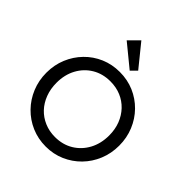

<svg xmlns="http://www.w3.org/2000/svg" viewBox="-255 -1126 1303 1303"><g transform="rotate(45 397.0 -474.5)"><path d="M398 10Q324 10 260.1 -17.6Q196.2 -45.2 148.2 -94.4Q100.2 -143.5 73.4 -208.5Q46.5 -273.5 46.5 -348Q46.5 -422.8 73.2 -487.2Q100 -551.8 147.6 -600.6Q195.2 -649.5 258.6 -676.8Q322 -704 396 -704Q470 -704 533.5 -676.8Q597 -649.5 644.9 -600.6Q692.8 -551.8 719.6 -486.8Q746.5 -421.8 746.5 -347Q746.5 -272.5 719.8 -207.5Q693 -142.5 645.4 -93.9Q597.8 -45.2 534.5 -17.6Q471.2 10 398 10ZM396 -80.2Q470.5 -80.2 527.4 -114.8Q584.2 -149.2 616.9 -209.6Q649.5 -270 649.5 -348Q649.5 -406 630.8 -454.5Q612 -503 578 -538.9Q544 -574.8 497.9 -594.2Q451.8 -613.8 396 -613.8Q322.2 -613.8 265.4 -579.8Q208.5 -545.8 176 -485.9Q143.5 -426 143.5 -348Q143.5 -290 162.2 -240.6Q181 -191.2 214.6 -155.6Q248.2 -120 294.8 -100.1Q341.2 -80.2 396 -80.2ZM436.8 -757.5 276.8 -888.5 347.2 -959 477.5 -798.2Z"/></g></svg>

Font: Outfit Thin
Style: Regular
Weight: 100
Designer: Rodrigo Fuenzalida
Foundry: fragTYPE
Version: Version 1.100;gftools[0.9.27]